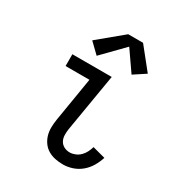

<svg xmlns="http://www.w3.org/2000/svg" viewBox="-182 -898 965 1031"><g transform="rotate(30 300.0 -382.5)"><path d="M358 8Q333 8 309 3Q285 -2 265 -14Q245 -26 231.5 -45Q218 -64 211.5 -86.5Q205 -109 205.5 -134Q206 -159 210 -184L255 -457H107V-530H351L291 -172Q288 -153 288.5 -133.5Q289 -114 297.5 -98.5Q306 -83 322 -74.5Q338 -66 358 -66Q374 -66 391 -73Q408 -80 421 -93Q434 -106 442 -122Q450 -138 455 -155L534 -134Q525 -105 509 -78Q493 -51 469 -31Q445 -11 416 -1.5Q387 8 358 8ZM224 -588 162 -648 313 -773H405L510 -642L437 -594L351 -718Z"/></g></svg>

Font: Iosevka Slab Extended
Style: Italic
Weight: 400
Width: 7
Italic angle: -9°
Monospace: yes
Designer: Belleve Invis
Foundry: Belleve Invis
Version: Version 11.1.0; ttfautohint (v1.8.3)